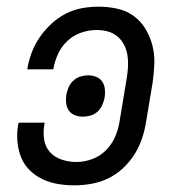

<svg xmlns="http://www.w3.org/2000/svg" viewBox="-20 -548 540 576"><path d="M203 8Q178 8 154 4Q130 0 108.5 -10Q87 -20 70 -36.5Q53 -53 44 -74.5Q35 -96 32.5 -121Q30 -146 34 -171L36 -180H114L113 -174Q109 -151 112.5 -129Q116 -107 130 -91.5Q144 -76 165.5 -69Q187 -62 210 -62Q234 -62 258.5 -71.5Q283 -81 301 -100.5Q319 -120 328 -144Q337 -168 340 -192L360 -312Q363 -330 364 -347.5Q365 -365 362.5 -381.5Q360 -398 352.5 -413Q345 -428 332.5 -438.5Q320 -449 304 -453.5Q288 -458 270 -458Q247 -458 223.5 -450Q200 -442 182 -425Q164 -408 154 -386Q144 -364 140 -341V-340H62V-341Q66 -366 75 -390Q84 -414 99 -436Q114 -458 134 -476.5Q154 -495 177.5 -507Q201 -519 226 -523.5Q251 -528 275 -528Q304 -528 331.5 -522Q359 -516 380.5 -500.5Q402 -485 416 -462Q430 -439 437 -412.5Q444 -386 443 -357.5Q442 -329 438 -301L418 -181Q414 -156 405.5 -131Q397 -106 382.5 -83.5Q368 -61 348 -42.5Q328 -24 304 -12.5Q280 -1 254 3.5Q228 8 203 8ZM229 -198Q216 -198 204.5 -202.5Q193 -207 186.5 -216.5Q180 -226 178.5 -238.5Q177 -251 179 -264Q181 -275 186 -286.5Q191 -298 200.5 -306.5Q210 -315 221.5 -318.5Q233 -322 244 -322Q257 -322 268.5 -317.5Q280 -313 286.5 -303.5Q293 -294 294.5 -281.5Q296 -269 294 -256Q292 -245 287 -233.5Q282 -222 273 -213.5Q264 -205 252 -201.5Q240 -198 229 -198Z"/></svg>

Font: Iosevka
Style: Italic
Weight: 400
Italic angle: -9°
Monospace: yes
Designer: Belleve Invis
Foundry: Belleve Invis
Version: Version 32.5.0; ttfautohint (v1.8.4)